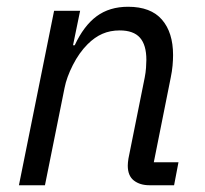

<svg xmlns="http://www.w3.org/2000/svg" viewBox="-20 -548 605 568"><path d="M113 0H36L140 -516H217L196 -414H201Q228 -472 266 -500Q304 -528 359 -528Q426 -528 459 -490Q492 -452 492 -385Q492 -371 490.5 -354Q489 -337 485 -318L435 -68H508L495 0H422Q394 0 376 -14Q358 -28 358 -58Q358 -63 358.5 -67.5Q359 -72 360 -79L408 -318Q411 -333 412 -347.5Q413 -362 413 -371Q413 -415 394 -436.5Q375 -458 334 -458Q306 -458 283 -448Q260 -438 239 -417Q214 -392 195.5 -355.5Q177 -319 171 -288Z"/></svg>

Font: IBM Plex Sans Var
Style: Italic
Weight: 400
Italic angle: -11.31°
Designer: Mike Abbink, Paul van der Laan, Pieter van Rosmalen
Foundry: Bold Monday
Version: Version 1.001